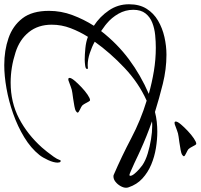

<svg xmlns="http://www.w3.org/2000/svg" viewBox="-45 -880 942 902"><g transform="rotate(90 426.0 -429.0)"><path d="M281 22Q212 22 154 2Q96 -18 61 -63.5Q26 -109 26 -188Q26 -245 46 -298.5Q66 -352 96 -399Q53 -427 24 -469.5Q-5 -512 -5 -564Q-5 -613 16 -646.5Q37 -680 72 -700.5Q107 -721 149 -730.5Q191 -740 232 -740Q300 -740 368.5 -723Q437 -706 501 -686Q524 -692 547.5 -694.5Q571 -697 594 -697Q630 -697 670.5 -690.5Q711 -684 748 -668.5Q785 -653 813.5 -627Q842 -601 855 -562Q856 -559 856.5 -556Q857 -553 857 -550Q857 -538 849 -524Q841 -510 829 -500.5Q817 -491 804 -491Q799 -491 797 -492Q709 -530 624.5 -574.5Q540 -619 448 -647Q365 -610 294 -543Q223 -476 171 -403Q194 -390 224 -380Q254 -370 281 -370Q285 -370 288.5 -370.5Q292 -371 296 -371Q299 -371 299 -367Q299 -360 282.5 -358Q266 -356 255 -356Q233 -356 202 -359Q171 -362 148 -371Q124 -333 107.5 -290Q91 -247 91 -201Q91 -137 126 -93.5Q161 -50 221 -31Q292 -8 363 -8Q456 -8 531.5 -47.5Q607 -87 668 -155Q675 -163 687.5 -178.5Q700 -194 711.5 -210.5Q723 -227 726 -237Q727 -239 727.5 -241Q728 -243 731 -243Q736 -243 737.5 -238Q739 -233 739 -229Q739 -210 727 -184Q715 -158 703 -143Q671 -103 620 -72Q569 -41 509.5 -20Q450 1 390.5 11.5Q331 22 281 22ZM121 -433Q180 -509 254 -564Q328 -619 416 -657Q363 -672 308.5 -681Q254 -690 199 -690Q171 -690 140 -687Q109 -684 82 -673.5Q55 -663 38 -641.5Q21 -620 21 -584Q21 -547 39.5 -514.5Q58 -482 86 -459Q94 -452 103 -446Q112 -440 121 -433ZM797 -566Q801 -566 801 -570Q801 -578 791 -590Q781 -602 769 -612.5Q757 -623 751 -627Q729 -642 696 -652Q663 -662 629 -667.5Q595 -673 568 -673Q563 -673 557 -673Q551 -673 545 -672Q614 -648 680 -618Q686 -616 703 -607.5Q720 -599 741 -589.5Q762 -580 778 -573Q794 -566 797 -566ZM347 -279Q341 -279 341 -285Q341 -293 354 -308.5Q367 -324 385 -341Q403 -358 420 -369.5Q437 -381 445 -381Q449 -381 452 -375Q457 -367 460.5 -359.5Q464 -352 471 -344Q476 -340 490 -333.5Q504 -327 504 -323Q504 -320 501 -318Q498 -316 496 -314Q492 -311 474 -307.5Q456 -304 437.5 -301.5Q419 -299 412 -298Q396 -296 382.5 -290.5Q369 -285 354 -280Q352 -279 347 -279ZM552 -778Q546 -778 546 -784Q546 -792 559 -807.5Q572 -823 590 -840Q608 -857 625 -868.5Q642 -880 650 -880Q654 -880 657 -874Q662 -866 665.5 -858.5Q669 -851 676 -843Q681 -839 695 -832.5Q709 -826 709 -822Q709 -819 706 -817Q703 -815 701 -813Q697 -810 679 -806.5Q661 -803 642.5 -800.5Q624 -798 617 -797Q601 -795 587.5 -789.5Q574 -784 559 -779Q557 -778 552 -778Z"/></g></svg>

Font: My Soul
Style: Regular
Weight: 400
Designer: Robert E. Leuschke
Foundry: Robert E. Leuschke
Version: Version 1.010; ttfautohint (v1.8.4.7-5d5b)